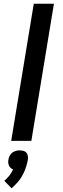

<svg xmlns="http://www.w3.org/2000/svg" viewBox="-20 -755 340 1029"><path d="M40 0 161 -735H269L148 0ZM42 254 3 214Q8 210 11.5 206.5Q15 203 18.5 199Q22 195 26 191Q30 187 33 182.5Q36 178 39.5 172Q43 166 45 163L50 153Q47 152 44 150Q41 148 38.5 146Q36 144 34 141.5Q32 139 30 136Q28 133 27 129.5Q26 126 25 123Q24 120 24 115Q24 110 24 108L25 103Q25 98 26.5 93.5Q28 89 30 84Q32 79 35 75Q38 71 41.5 67Q45 63 49.5 60.5Q54 58 58.5 56Q63 54 69.5 52.5Q76 51 78 51H85Q89 51 92.5 51.5Q96 52 100 52.5Q104 53 107.5 54Q111 55 114 57Q117 59 119.5 61.5Q122 64 124 67Q126 70 127 73Q128 76 129 80Q130 84 130 88.5Q130 93 130 95L129 103Q127 111 125.5 118.5Q124 126 121.5 133.5Q119 141 116.5 148.5Q114 156 111 163Q108 170 104 177.5Q100 185 96 192Q92 199 87.5 205.5Q83 212 77 218.5Q71 225 64 233Q57 241 54 243Z"/></svg>

Font: Iosevka Aile Semibold
Style: Italic
Weight: 600
Italic angle: -9°
Designer: Belleve Invis
Foundry: Belleve Invis
Version: Version 31.1.0; ttfautohint (v1.8.4)